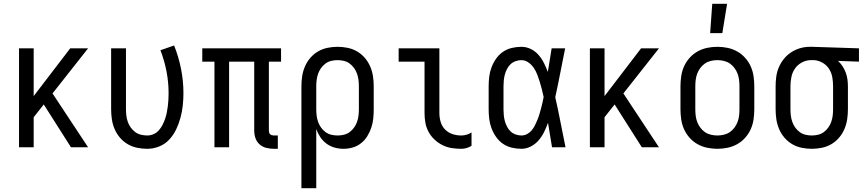

<svg xmlns="http://www.w3.org/2000/svg" viewBox="-20 -774 4540 1009"><path d="M80 0V-520H157V-269L349 -520H443L256 -283L443 0H353L210 -225L157 -158V0Z M754 8Q727 8 700.5 2.5Q674 -3 651 -16.5Q628 -30 610.5 -50.5Q593 -71 582.5 -95.5Q572 -120 568 -146.5Q564 -173 564 -200V-520H642V-200Q642 -183 644 -166.5Q646 -150 651.5 -134Q657 -118 667 -104Q677 -90 690.5 -80Q704 -70 720.5 -66Q737 -62 754 -62Q771 -62 787 -69Q803 -76 814.5 -89Q826 -102 834 -117.5Q842 -133 847.5 -149Q853 -165 856.5 -182Q860 -199 862 -216Q864 -233 865 -250Q866 -267 866 -284Q866 -342 855 -399Q844 -456 823 -510L895 -535Q919 -475 931.5 -411.5Q944 -348 944 -284Q944 -252 940.5 -219.5Q937 -187 928.5 -155.5Q920 -124 906 -94.5Q892 -65 870 -41Q848 -17 817 -4.5Q786 8 754 8Z M1440 8H1419Q1399 8 1379 3Q1359 -2 1344 -15.5Q1329 -29 1322.5 -48Q1316 -67 1316 -87V-450H1184V0H1107V-450H1043V-520H1457V-450H1393V-87Q1393 -82 1394.5 -77Q1396 -72 1400 -68.5Q1404 -65 1409 -63.5Q1414 -62 1419 -62H1440Z M1564 215V-320Q1564 -347 1568 -373.5Q1572 -400 1582.5 -424.5Q1593 -449 1610.5 -469.5Q1628 -490 1651 -503.5Q1674 -517 1700.5 -522.5Q1727 -528 1754 -528Q1781 -528 1807.5 -522.5Q1834 -517 1857 -503.5Q1880 -490 1897.5 -469.5Q1915 -449 1925.5 -424.5Q1936 -400 1940 -373.5Q1944 -347 1944 -320V-200Q1944 -175 1941.5 -150.5Q1939 -126 1931 -102.5Q1923 -79 1910 -58Q1897 -37 1877.5 -21.5Q1858 -6 1834 1Q1810 8 1785 8Q1761 8 1738 1.5Q1715 -5 1696 -19Q1677 -33 1663.5 -53Q1650 -73 1642 -96V215ZM1754 -62Q1771 -62 1787.5 -66Q1804 -70 1817.5 -80Q1831 -90 1841 -104Q1851 -118 1856.5 -134Q1862 -150 1864 -166.5Q1866 -183 1866 -200V-320Q1866 -337 1864 -353.5Q1862 -370 1856.5 -386Q1851 -402 1841 -416Q1831 -430 1817.5 -440Q1804 -450 1787.5 -454Q1771 -458 1754 -458Q1737 -458 1720.5 -454Q1704 -450 1690.5 -440Q1677 -430 1667 -416Q1657 -402 1651.5 -386Q1646 -370 1644 -353.5Q1642 -337 1642 -320V-200Q1642 -183 1644 -166.5Q1646 -150 1651.5 -134Q1657 -118 1667 -104Q1677 -90 1690.5 -80Q1704 -70 1720.5 -66Q1737 -62 1754 -62Z M2404 8Q2378 8 2353 4Q2328 0 2305 -11.5Q2282 -23 2263 -41Q2244 -59 2232 -81.5Q2220 -104 2215.5 -129Q2211 -154 2211 -180V-450H2075V-520H2289V-180Q2289 -157 2295.5 -134Q2302 -111 2318.5 -94Q2335 -77 2357.5 -69.5Q2380 -62 2404 -62Q2418 -62 2432 -66Q2446 -70 2458 -78V-8Q2446 0 2432 4Q2418 8 2404 8Z M2720 8Q2695 8 2669.5 2Q2644 -4 2623 -18.5Q2602 -33 2587 -54.5Q2572 -76 2563 -100Q2554 -124 2551 -149Q2548 -174 2548 -200V-320Q2548 -346 2551 -371Q2554 -396 2563 -420Q2572 -444 2587 -465.5Q2602 -487 2623 -501.5Q2644 -516 2669.5 -522Q2695 -528 2720 -528Q2746 -528 2769.5 -516.5Q2793 -505 2810 -485.5Q2827 -466 2838.5 -443Q2850 -420 2859 -396Q2864 -427 2869 -458Q2874 -489 2879 -520H2950Q2937 -456 2924.5 -391.5Q2912 -327 2898 -263Q2913 -198 2925.5 -132Q2938 -66 2952 0H2881Q2876 -32 2870.5 -64Q2865 -96 2860 -128V-129Q2851 -104 2839.5 -80.5Q2828 -57 2811 -37Q2794 -17 2770 -4.5Q2746 8 2720 8ZM2720 -62Q2736 -62 2750 -69.5Q2764 -77 2774 -89Q2784 -101 2791 -115Q2798 -129 2804 -143.5Q2810 -158 2814.5 -173Q2819 -188 2823 -203Q2827 -218 2830.5 -233Q2834 -248 2837 -264Q2833 -283 2828 -303Q2823 -323 2817 -342.5Q2811 -362 2804 -380.5Q2797 -399 2786 -416Q2775 -433 2757.5 -445.5Q2740 -458 2720 -458Q2705 -458 2689.5 -452.5Q2674 -447 2663 -436.5Q2652 -426 2644.5 -411.5Q2637 -397 2633 -382Q2629 -367 2627.5 -351.5Q2626 -336 2626 -320V-200Q2626 -184 2627.5 -168.5Q2629 -153 2633 -138Q2637 -123 2644.5 -108.5Q2652 -94 2663 -83.5Q2674 -73 2689.5 -67.5Q2705 -62 2720 -62Z M3080 0V-520H3157V-269L3349 -520H3443L3256 -283L3443 0H3353L3210 -225L3157 -158V0Z M3750 8Q3723 8 3696.5 2.5Q3670 -3 3646.5 -16Q3623 -29 3604.5 -49.5Q3586 -70 3575 -94.5Q3564 -119 3560 -146Q3556 -173 3556 -200V-320Q3556 -347 3560 -374Q3564 -401 3575 -425.5Q3586 -450 3604.5 -470.5Q3623 -491 3646.5 -504Q3670 -517 3696.5 -522.5Q3723 -528 3750 -528Q3777 -528 3803.5 -522.5Q3830 -517 3853.5 -504Q3877 -491 3895.5 -470.5Q3914 -450 3925 -425.5Q3936 -401 3940 -374Q3944 -347 3944 -320V-200Q3944 -173 3940 -146Q3936 -119 3925 -94.5Q3914 -70 3895.5 -49.5Q3877 -29 3853.5 -16Q3830 -3 3803.5 2.5Q3777 8 3750 8ZM3750 -62Q3767 -62 3784 -66Q3801 -70 3815 -79.5Q3829 -89 3839.5 -103Q3850 -117 3856 -133Q3862 -149 3864 -166Q3866 -183 3866 -200V-320Q3866 -337 3864 -354Q3862 -371 3856 -387Q3850 -403 3839.5 -417Q3829 -431 3815 -440.5Q3801 -450 3784 -454Q3767 -458 3750 -458Q3733 -458 3716 -454Q3699 -450 3685 -440.5Q3671 -431 3660.5 -417Q3650 -403 3644 -387Q3638 -371 3636 -354Q3634 -337 3634 -320V-200Q3634 -183 3636 -166Q3638 -149 3644 -133Q3650 -117 3660.5 -103Q3671 -89 3685 -79.5Q3699 -70 3716 -66Q3733 -62 3750 -62ZM3712 -600 3723 -754H3801L3776 -600Z M4246 8Q4219 8 4192.5 2.5Q4166 -3 4143 -16.5Q4120 -30 4102.5 -50.5Q4085 -71 4074.5 -95.5Q4064 -120 4060 -146.5Q4056 -173 4056 -200V-320Q4056 -346 4059.5 -371.5Q4063 -397 4073 -420.5Q4083 -444 4099.5 -464.5Q4116 -485 4137.5 -499Q4159 -513 4184 -520.5Q4209 -528 4235 -528H4250L4494 -520V-450L4384 -454Q4398 -441 4408 -425.5Q4418 -410 4424.5 -392.5Q4431 -375 4433.5 -356.5Q4436 -338 4436 -320V-200Q4436 -173 4432 -146.5Q4428 -120 4417.5 -95.5Q4407 -71 4389.5 -50.5Q4372 -30 4349 -16.5Q4326 -3 4299.5 2.5Q4273 8 4246 8ZM4246 -62Q4263 -62 4279.5 -66Q4296 -70 4309.5 -80Q4323 -90 4333 -104Q4343 -118 4348.5 -134Q4354 -150 4356 -166.5Q4358 -183 4358 -200V-320Q4358 -344 4354 -367.5Q4350 -391 4337.5 -411Q4325 -431 4304 -443.5Q4283 -456 4259 -458H4242Q4217 -458 4194.5 -446Q4172 -434 4158 -414Q4144 -394 4139 -369.5Q4134 -345 4134 -320V-200Q4134 -183 4136 -166.5Q4138 -150 4143.5 -134Q4149 -118 4159 -104Q4169 -90 4182.5 -80Q4196 -70 4212.5 -66Q4229 -62 4246 -62Z"/></svg>

Font: Iosevka Custom
Style: Regular
Weight: 400
Monospace: yes
Designer: Belleve Invis
Foundry: Belleve Invis
Version: Version 32.5.0; ttfautohint (v1.8.4)